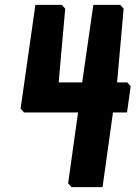

<svg xmlns="http://www.w3.org/2000/svg" viewBox="-20 -772 559 792"><path d="M249 -736 222 -432H319L365 -752H476L490 -736L463 -432H505L519 -416L504 -308H446L403 0H275L261 -16L302 -308H79L65 -324L126 -752H235Z"/></svg>

Font: Chau Philomene One
Style: Italic
Weight: 400
Designer: Vicente Lamonaca
Foundry: TipoType
Version: Version 1.002